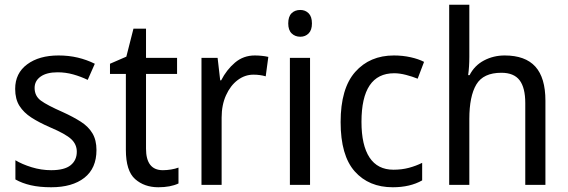

<svg xmlns="http://www.w3.org/2000/svg" viewBox="-20 -780 2396 810"><path d="M387 -147Q387 -70 336 -30Q285 10 196 10Q147 10 110 1.5Q73 -7 45 -23V-104Q73 -87 113.5 -74.5Q154 -62 196 -62Q252 -62 278 -83Q304 -104 304 -140Q304 -171 280.5 -193Q257 -215 191 -243Q145 -263 112.5 -284Q80 -305 62 -333.5Q44 -362 44 -405Q44 -471 94.5 -508.5Q145 -546 227 -546Q270 -546 308 -537Q346 -528 380 -511L350 -443Q321 -457 289 -466Q257 -475 223 -475Q177 -475 151.5 -457Q126 -439 126 -409Q126 -375 152.5 -355.5Q179 -336 245 -307Q289 -287 321 -266.5Q353 -246 370 -217.5Q387 -189 387 -147Z M667 -62Q684 -62 702 -65Q720 -68 733 -73V-6Q699 10 648 10Q589 10 550 -24.5Q511 -59 511 -148V-468H444V-511L513 -541L543 -659H596V-536H727V-468H596V-153Q596 -62 667 -62Z M1055 -546Q1069 -546 1084 -544.5Q1099 -543 1112 -540L1101 -458Q1077 -465 1049 -465Q1013 -465 982.5 -442Q952 -419 933.5 -378Q915 -337 915 -284V0H830V-536H898L909 -441H913Q936 -486 971.5 -516Q1007 -546 1055 -546Z M1247 -738Q1268 -738 1282 -724Q1296 -710 1296 -681Q1296 -653 1282 -639Q1268 -625 1247 -625Q1225 -625 1210.5 -639Q1196 -653 1196 -681Q1196 -710 1210 -724Q1224 -738 1247 -738ZM1288 -536V0H1203V-536Z M1637 10Q1536 10 1476.5 -57Q1417 -124 1417 -265Q1417 -407 1478.5 -476.5Q1540 -546 1642 -546Q1679 -546 1712.5 -538.5Q1746 -531 1769 -519L1742 -448Q1720 -457 1693 -464Q1666 -471 1643 -471Q1505 -471 1505 -266Q1505 -167 1539 -115.5Q1573 -64 1640 -64Q1675 -64 1705 -72Q1735 -80 1761 -93V-19Q1710 10 1637 10Z M1960 -540Q1960 -498 1955 -463H1961Q1982 -504 2022 -525Q2062 -546 2109 -546Q2196 -546 2238.5 -499Q2281 -452 2281 -355V0H2196V-345Q2196 -410 2172 -441.5Q2148 -473 2095 -473Q2019 -473 1989.5 -423.5Q1960 -374 1960 -278V0H1875V-760H1960Z"/></svg>

Font: Noto Sans Myanmar SemiCondensed
Style: Regular
Weight: 400
Width: 4
Designer: Monotype Design Team
Foundry: Monotype Imaging Inc.
Version: Version 2.107; ttfautohint (v1.8.4.7-5d5b)